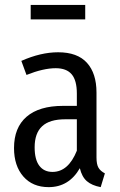

<svg xmlns="http://www.w3.org/2000/svg" viewBox="-20 -750 489 782"><path d="M327.1 -730V-670.9H105V-730ZM373 -108.9Q373 -80.6 381.1 -66.9Q389.2 -53.2 407.2 -43.9L390.1 12.2Q354 5.4 333.7 -12.2Q313.5 -29.8 305.2 -64.9Q260.7 12.2 178.2 12.2Q112.8 12.2 75 -31.2Q37.1 -74.7 37.1 -147Q37.1 -230.5 88.4 -274.7Q139.6 -318.8 236.8 -318.8H293V-369.1Q293 -422.4 272 -447.3Q251 -472.2 207 -472.2Q156.7 -472.2 87.9 -444.8L66.9 -502Q146 -537.1 216.8 -537.1Q295.4 -537.1 334.2 -494.1Q373 -451.2 373 -373ZM193.8 -49.8Q258.3 -49.8 293 -136.2V-264.2H246.1Q182.1 -264.2 151.6 -235.8Q121.1 -207.5 121.1 -149.9Q121.1 -100.1 140.1 -75Q159.2 -49.8 193.8 -49.8Z"/></svg>

Font: Fira Sans Compressed Book
Style: Regular
Weight: 350
Width: 1
Designer: Carrois Corporate & Edenspiekermann AG
Foundry: Carrois Corporate GbR & Edenspiekermann AG
Version: Version 4.203;PS 004.203;hotconv 1.0.88;makeotf.lib2.5.64775